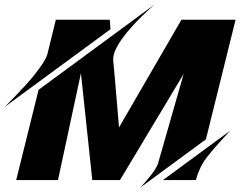

<svg xmlns="http://www.w3.org/2000/svg" viewBox="-53 -805 1074 859"><path d="M441.4 -674.3 -32.7 -326.2Q-25.4 -333.5 -9.8 -349.1Q5.9 -364.7 25.4 -385.3Q44.9 -405.8 66.4 -429.4Q87.9 -453.1 106.4 -477.1Q125 -501 139.2 -522.7Q153.3 -544.4 158.7 -561.5L196.8 -716.8H438ZM676.3 0.5 976.6 -220.2Q952.6 -194.3 930.7 -169.9Q918 -155.8 909.4 -146Q900.9 -136.2 892.6 -126.2Q884.3 -116.2 876.5 -106.4Q868.7 -96.7 863.3 -88.9Q852.5 -73.2 845 -57.4Q837.4 -41.5 832.5 -28.8Q827.1 -13.7 823.7 0.5V-1.5L823.2 0.5ZM768.6 -474.1 483.9 0.5H359.9L309.1 -477.5L206.5 0.5H19.5L119.6 -403.3L638.2 -784.7Q633.3 -780.3 617.2 -765.9Q601.1 -751.5 579.8 -730.5Q558.6 -709.5 535.6 -684.1Q512.7 -658.7 493.7 -632.3Q474.6 -606 463.1 -580.3Q451.7 -554.7 453.6 -534.2Q453.6 -534.2 454.8 -521Q456.1 -507.8 458 -486.8Q460 -465.8 462.2 -439Q464.4 -412.1 466.8 -384.3Q472.7 -318.4 479.5 -234.9L758.8 -716.8H1001L868.2 -181.6L574.7 34.2Q594.2 13.2 610.8 -6.8Q620.6 -18.6 626.7 -26.6Q632.8 -34.7 638.4 -43.5Q644 -52.2 648.4 -60.5Q652.8 -68.8 654.8 -76.2Z"/></svg>

Font: Facon
Style: Bold Italic
Weight: 700
Italic angle: -12°
Designer: Google
Version: Version 2.001150; 2014